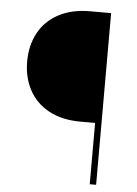

<svg xmlns="http://www.w3.org/2000/svg" viewBox="-52 -751 566 792"><g transform="rotate(5 231.0 -355.5)"><path d="M349.6 -253.9H288.6Q212.4 -253.9 158.2 -283.2Q104 -312.5 76.2 -364.3Q48.3 -416 48.3 -482.4Q48.3 -548.8 76.2 -600.6Q104 -652.3 158.4 -681.6Q212.9 -710.9 288.6 -710.9H376V0H349.6Z"/></g></svg>

Font: Heebo Thin
Style: Regular
Weight: 250
Designer: Oded Ezer
Foundry: Meir Sadan
Version: Version 2.001; ttfautohint (v1.5.14-ce02) -l 8 -r 50 -G 200 